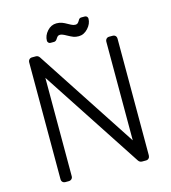

<svg xmlns="http://www.w3.org/2000/svg" viewBox="-122 -943 928 1041"><g transform="rotate(-15 342.0 -422.0)"><path d="M116 0Q106 0 100 -6Q94 -12 94 -22V-677Q94 -687 100 -693.5Q106 -700 116 -700H137Q150 -700 158 -688L527 -124V-677Q527 -687 533 -693.5Q539 -700 549 -700H567Q578 -700 584 -694Q590 -688 590 -677V-23Q590 -13 584 -6.5Q578 0 568 0H546Q533 0 525 -12L157 -574V-22Q157 -12 150.5 -6Q144 0 134 0ZM391 -745Q374 -745 362 -749.5Q350 -754 330 -765Q306 -779 294 -779Q286 -779 281.5 -775.5Q277 -772 272 -764Q264 -750 253 -750H233Q226 -750 221.5 -755Q217 -760 217 -766Q217 -795 239 -819.5Q261 -844 291 -844Q308 -844 321.5 -839Q335 -834 352 -824Q354 -823 366 -816.5Q378 -810 389 -810Q397 -810 401.5 -813.5Q406 -817 411 -825Q415 -833 419 -836.5Q423 -840 430 -840H450Q457 -840 461.5 -835Q466 -830 466 -824Q466 -795 443 -770Q420 -745 391 -745Z"/></g></svg>

Font: Rubik AZ
Style: Regular
Weight: 300
Designer: Hubert and Fischer
Foundry: Hubert & Fischer
Version: Version 2.000